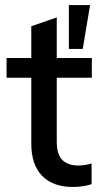

<svg xmlns="http://www.w3.org/2000/svg" viewBox="-20 -734 403 761"><path d="M337 -714 308 -540H253V-714ZM205 -426V-173Q205 -121 227.5 -99.5Q250 -78 290 -78Q316 -78 343 -86V-4Q310 7 268 7Q190 7 147 -37Q104 -81 104 -165V-426H6V-504H104V-630L205 -665V-504H344V-426Z"/></svg>

Font: Muli SemiBold
Style: Regular
Weight: 600
Designer: Vernon Adams
Foundry: Vernon Adams
Version: Version 2.000